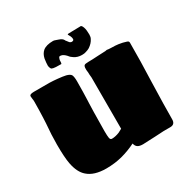

<svg xmlns="http://www.w3.org/2000/svg" viewBox="-201 -1094 1287 1303"><g transform="rotate(-30 442.5 -442.5)"><path d="M121 -21Q80 -56 65 -133Q55 -184 55 -286Q55 -360 63 -448Q63 -462 65 -488Q66 -509 67 -547.5Q68 -586 68 -615Q68 -630 66 -636Q64 -650 64 -658Q64 -674 98 -674H158Q222 -676 281 -670Q322 -666 344 -661Q371 -654 380 -641Q388 -626 388 -589Q388 -544 387 -506.5Q386 -469 385 -440Q384 -433 384 -418Q384 -398 382 -350Q380 -262 380 -203Q380 -166 383 -149Q386 -133 399 -133Q426 -133 458 -146Q478 -156 486 -161V-563Q483 -586 483 -608Q481 -614 481 -625V-634Q481 -652 488 -659Q495 -665 521 -665Q550 -665 596 -668Q612 -668 640 -670Q660 -670 669 -673Q675 -673 683 -671Q695 -671 703 -670L733 -669Q755 -668 788 -661L816 -653Q825 -650 827.5 -646Q830 -642 830 -636Q830 -488 824 -339Q818 -143 818 -43Q818 -3 780 -3H729Q709 -1 656 1Q626 3 609 3L563 5Q536 5 522 -4Q508 -13 503 -35Q449 -8 389 8Q329 23 265 23Q170 23 121 -21ZM448 -744Q446 -746 438.5 -751Q431 -756 427 -761Q410 -783 392 -792Q382 -796 373 -796Q365 -796 361 -782Q358 -775 358 -767Q358 -763 357.5 -755Q357 -747 354 -744Q352 -743 351 -744Q303 -744 293 -747Q285 -749 281 -751Q277 -753 276 -757Q274 -759 272 -766Q271 -768 270.5 -771Q270 -774 269 -779Q269 -800 274 -833Q281 -867 303 -886Q329 -908 384 -908Q391 -908 404 -903Q417 -898 421 -897Q449 -888 456 -872Q457 -868 462 -863Q466 -859 470.5 -852Q475 -845 479 -843Q485 -839 491 -839Q508 -839 508 -852Q508 -863 502 -876L492 -894Q492 -899 501 -899H504L598 -901Q604 -897 607 -891Q617 -872 618 -844L619 -822Q619 -803 612 -791Q599 -764 569 -744Q556 -736 537 -731Q527 -727 507 -727Q473 -727 448 -744Z"/></g></svg>

Font: Sigmar One
Style: Regular
Weight: 400
Designer: Vernon Adams
Foundry: Vernon Adams
Version: Version 2.000